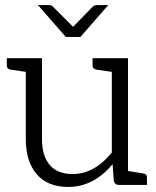

<svg xmlns="http://www.w3.org/2000/svg" viewBox="-20 -731 617 759"><path d="M548 -45Q561 -43 561 -29V0H449Q435 0 430 -15L425 -82Q350 8 250 8Q168 8 125 -42.5Q82 -93 82 -181V-447L20 -456Q7 -459 7 -472V-501H146V-181Q146 -115 176.5 -79Q207 -43 267 -43Q353 -43 422 -128V-447L360 -456Q346 -459 346 -472V-501H486V-55ZM408 -711 298 -585H240L130 -711H173Q183 -711 189 -705L269 -625L347 -705Q353 -711 364 -711Z"/></svg>

Font: Aleo Light
Style: Regular
Weight: 300
Designer: Alessio Laiso
Foundry: Alessio Laiso
Version: Version 2.000